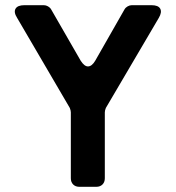

<svg xmlns="http://www.w3.org/2000/svg" viewBox="-20 -720 677 740"><path d="M253 -33V-287Q253 -294 249 -304L46 -651Q32 -673 40 -686.5Q48 -700 74 -700H149Q157 -700 165 -695.5Q173 -691 177 -684L291 -486Q305 -464 319 -464Q334 -464 347 -486L460 -684Q464 -691 472 -695.5Q480 -700 488 -700H564Q590 -700 597.5 -686.5Q605 -673 592 -651L388 -304Q384 -294 384 -287V-33Q384 -18 375 -9Q366 0 351 0H286Q271 0 262 -9Q253 -18 253 -33Z"/></svg>

Font: Higure Gothic Black
Style: Regular
Weight: 900
Designer: Yoshimichi Ohira
Foundry: Positype
Version: Version 1.000